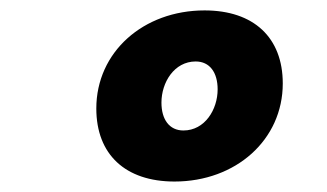

<svg xmlns="http://www.w3.org/2000/svg" viewBox="-20 -723 626 367"><path d="M313.5 -376C430.7 -376 520.5 -455.6 520.5 -563.5C520.5 -651.4 464.8 -703.1 371.1 -703.1C253.9 -703.1 164.1 -623.5 164.1 -515.6C164.1 -427.7 219.7 -376 313.5 -376ZM330.6 -473.6C303.7 -473.6 288.6 -494.6 288.6 -526.9C288.6 -565.4 313 -605.5 354 -605.5C380.9 -605.5 396 -584.5 396 -552.2C396 -513.7 371.6 -473.6 330.6 -473.6Z"/></svg>

Font: Cascadia Mono PL
Style: Bold Italic
Weight: 700
Italic angle: -10°
Monospace: yes
Designer: Aaron Bell
Foundry: Saja Typeworks
Version: Version 2404.023